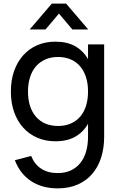

<svg xmlns="http://www.w3.org/2000/svg" viewBox="-20 -785 665 1060"><path d="M144 -622.5 266 -765H345L467 -622.5H379.5L305.5 -710L231.5 -622.5ZM285.5 -555Q351 -555 395.2 -529.8Q439.5 -504.5 466 -458.5V-540H555V-29Q555 33 538.2 85.2Q521.5 137.5 489 175.2Q456.5 213 408.5 234Q360.5 255 298 255Q256 255 219.2 245Q182.5 235 152.2 215.2Q122 195.5 99.2 166.5Q76.5 137.5 62 99.5L152 76Q170.5 122.5 207.8 146.5Q245 170.5 298 170.5Q339.5 170.5 370.8 156Q402 141.5 423.2 115.2Q444.5 89 455.2 52Q466 15 466 -30V-101.5Q439.5 -55 395 -30Q350.5 -5 285.5 -5Q231.5 -5 186.2 -24.5Q141 -44 108.5 -79.8Q76 -115.5 58 -166.2Q40 -217 40 -279.5Q40 -343 58.2 -394Q76.5 -445 109 -480.8Q141.5 -516.5 186.5 -535.8Q231.5 -555 285.5 -555ZM300.5 -89.5Q340 -89.5 370.8 -103Q401.5 -116.5 422.8 -141.2Q444 -166 455 -201Q466 -236 466 -279.5Q466 -324.5 454.5 -359.8Q443 -395 421.5 -419.8Q400 -444.5 369.2 -457.5Q338.5 -470.5 300.5 -470.5Q261.5 -470.5 230.8 -457Q200 -443.5 178.5 -418.8Q157 -394 145.8 -358.5Q134.5 -323 134.5 -279.5Q134.5 -235 146 -199.8Q157.5 -164.5 179 -140Q200.5 -115.5 231.2 -102.5Q262 -89.5 300.5 -89.5Z"/></svg>

Font: Vela Sans Med
Style: Regular
Weight: 500
Designer: Principal design: Mikhail Sharanda - project Manrope.
Design modification: Ravid Balaliev
Foundry: Mikhail Sharanda
Version: Version 1.001